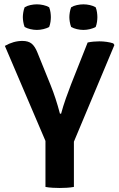

<svg xmlns="http://www.w3.org/2000/svg" viewBox="-20 -884 564 908"><path d="M394.5 -683Q408.5 -686 422.5 -687.2Q436.5 -688.5 450 -688.5Q467 -688.5 484.5 -686Q502 -683.5 515.5 -679L521 -671L329.5 -214V0Q313 3 295 4Q277 5 262.5 5Q249 5 229.8 4Q210.5 3 195 0V-217.5L3 -667Q44 -690.5 86 -690.5Q114 -690.5 129.8 -677.5Q145.5 -664.5 157 -635.5L219.5 -481Q244 -420.5 263.5 -346.5H269Q278 -380.5 291.5 -418.8Q305 -457 316 -485ZM374.5 -742.5Q359.5 -742.5 343.5 -746.2Q327.5 -750 316.5 -756.5Q312 -768 310 -780.8Q308 -793.5 308 -803Q308 -812.5 310 -825.2Q312 -838 316.5 -849.5Q327.5 -856.5 343.5 -860Q359.5 -863.5 374.5 -863.5Q389.5 -863.5 405.2 -860Q421 -856.5 432.5 -849.5Q437 -838 438.8 -825.2Q440.5 -812.5 440.5 -803Q440.5 -793.5 438.8 -780.8Q437 -768 432.5 -756.5Q421 -750 405.2 -746.2Q389.5 -742.5 374.5 -742.5ZM154.5 -742.5Q139.5 -742.5 123.5 -746.2Q107.5 -750 96.5 -756.5Q92 -768 90 -780.8Q88 -793.5 88 -803Q88 -812.5 90 -825.2Q92 -838 96.5 -849.5Q107.5 -856.5 123.5 -860Q139.5 -863.5 154.5 -863.5Q169 -863.5 185 -860Q201 -856.5 212.5 -849.5Q217 -838 218.8 -825.2Q220.5 -812.5 220.5 -803Q220.5 -793.5 218.8 -780.8Q217 -768 212.5 -756.5Q201 -750 185 -746.2Q169 -742.5 154.5 -742.5Z"/></svg>

Font: Signika SC SemiBold
Style: Regular
Weight: 600
Designer: Anna Giedryś
Foundry: Anna Giedryś
Version: Version 2.000; ttfautohint (v1.8.3) -l 8 -r 50 -G 200 -x 9 -